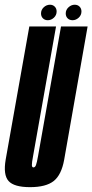

<svg xmlns="http://www.w3.org/2000/svg" viewBox="-45 -787 390 812"><path d="M82 4.5Q14.5 4.5 -8.8 -21.5Q-32 -47.5 -21 -112L79 -675H192L95 -127.5Q89.5 -99 89.8 -89Q90 -79 96.5 -79Q103.5 -79 107.2 -89Q111 -99 116 -127.5L213 -675H325.5L226.5 -112Q215 -47.5 182.2 -21.5Q149.5 4.5 82 4.5ZM157 -701.5Q144.5 -701.5 136.5 -709.5Q128.5 -717.5 128.5 -730Q128.5 -745.5 140 -756.2Q151.5 -767 166.5 -767Q178.5 -767 186.5 -759Q194.5 -751 194.5 -738.5Q194.5 -723 183 -712.2Q171.5 -701.5 157 -701.5ZM262 -701.5Q249 -701.5 241 -709.5Q233 -717.5 233 -730Q233 -745.5 244.8 -756.2Q256.5 -767 271 -767Q283.5 -767 291.5 -759Q299.5 -751 299.5 -738.5Q299.5 -723 287.8 -712.2Q276 -701.5 262 -701.5Z"/></svg>

Font: Anybody UltraCondensed SemiBold
Style: Italic
Weight: 600
Width: 1
Italic angle: -10°
Designer: Tyler Finck
Foundry: Etcetera Type Company
Version: Version 1.010; ttfautohint (v1.8.3) -l 8 -r 50 -G 200 -x 14 